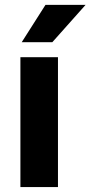

<svg xmlns="http://www.w3.org/2000/svg" viewBox="-20 -761 368 781"><path d="M215.8 -528.3V0H63V-528.3ZM68.4 -589.4 165 -741.2H328.1L192.9 -589.4Z"/></svg>

Font: Vazirmatn FD ExtraBold
Style: Regular
Weight: 800
Designer: Saber Rastikerdar
Foundry: Saber Rastikerdar
Version: Version 33.003